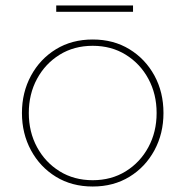

<svg xmlns="http://www.w3.org/2000/svg" viewBox="-20 -667 676 700"><path d="M318 13Q242 13 184 -22.5Q126 -58 93 -119Q60 -180 60 -255Q60 -330 93 -391Q126 -452 184 -487.5Q242 -523 318 -523Q394 -523 452 -487.5Q510 -452 543 -391.5Q576 -331 576 -255Q576 -180 543 -119Q510 -58 452 -22.5Q394 13 318 13ZM318 -10Q386 -10 438.5 -42.5Q491 -75 521 -130.5Q551 -186 551 -255Q551 -324 521 -379.5Q491 -435 438.5 -467.5Q386 -500 318 -500Q250 -500 197.5 -467.5Q145 -435 115 -379.5Q85 -324 85 -255Q85 -186 115 -130.5Q145 -75 197.5 -42.5Q250 -10 318 -10ZM185 -624V-647H465V-624Z"/></svg>

Font: MuseoModerno Thin Thin
Style: Regular
Weight: 250
Version: Version 1.003